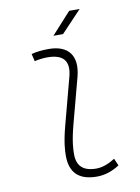

<svg xmlns="http://www.w3.org/2000/svg" viewBox="-101 -1000 787 1077"><g transform="rotate(-10 293.0 -461.5)"><path d="M362.3 9.8C406.7 9.8 449.7 -3.9 491.7 -31.2L474.1 -72.3C435.1 -47.4 399.9 -35.2 366.7 -35.2C292.5 -35.2 256.3 -69.3 257.3 -138.2C257.3 -159.7 257.8 -206.5 282.7 -300.3L351.6 -559.6C382.8 -677.7 330.1 -742.2 219.7 -742.2C186.5 -742.2 153.3 -739.7 120.6 -731L130.9 -688.5C155.3 -694.3 179.7 -697.3 204.1 -697.3C295.4 -697.3 329.6 -654.8 307.1 -569.3L235.8 -300.3C212.4 -211.4 210.4 -164.1 210.4 -135.7C210.4 -38.6 260.7 9.8 362.3 9.8ZM258.8 -810.5H313.5L429.7 -933.1H370.1Z"/></g></svg>

Font: Cascadia Code PL ExtraLight
Style: Italic
Weight: 200
Italic angle: -10°
Monospace: yes
Designer: Aaron Bell
Foundry: Saja Typeworks
Version: Version 2404.023